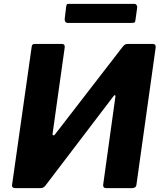

<svg xmlns="http://www.w3.org/2000/svg" viewBox="-20 -968 833 988"><path d="M297 -742Q315 -742 313 -724L251 -283Q249 -273 254 -271.5Q259 -270 265 -279L611 -727Q619 -737 624.5 -739.5Q630 -742 641 -742H765Q783 -742 781 -723L682 -17Q681 -8 674.5 -4Q668 0 659 0H528Q518 0 514 -4.5Q510 -9 511 -18L574 -472Q575 -477 571.5 -478Q568 -479 564 -473L213 -12Q206 -4 200 -2Q194 0 186 0H59Q40 0 42 -16L143 -727Q144 -742 158 -742ZM686 -929 677 -865Q676 -854 671.5 -852Q667 -850 654 -850H330Q320 -850 316 -856.5Q312 -863 313 -872L321 -937Q323 -945 325 -946.5Q327 -948 333 -948H672Q679 -948 683 -941.5Q687 -935 686 -929Z"/></svg>

Font: Libre Franklin
Style: Bold Italic
Weight: 700
Italic angle: -8°
Designer: Pablo Impallari, Rodrigo Fuenzalida, Nhung Nguyen
Foundry: Impallari Type
Version: Version 3.000